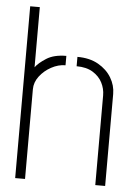

<svg xmlns="http://www.w3.org/2000/svg" viewBox="-51 -738 547 776"><g transform="rotate(5 222.5 -349.5)"><path d="M40 -1V-698H79V-454Q92 -472 122.5 -491.5Q153 -511 203 -511V-473Q174 -473 145.5 -457.5Q117 -442 98.5 -417.5Q80 -393 80 -365V-1ZM365 -1V-365Q365 -392 352.5 -416.5Q340 -441 314 -457Q288 -473 248 -473V-511Q298 -511 333 -491Q368 -471 386.5 -440Q405 -409 405 -374V-1Z"/></g></svg>

Font: Stick No Bills ExtraLight ExtraLight
Style: Regular
Weight: 250
Version: Version 2.000